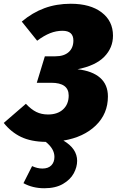

<svg xmlns="http://www.w3.org/2000/svg" viewBox="-56 -736 622 1023"><path d="M519 -222Q519 -130 454.5 -67.5Q390 -5 282 13Q355 56 355 121Q355 154 337 187.5Q319 221 279.5 244Q240 267 180 267Q118 267 69 240L115 149Q143 162 170 162Q201 162 217.5 145Q234 128 234 100Q234 57 188 20Q109 19 56 -6.5Q3 -32 -36 -81L82 -183Q110 -153 137.5 -139.5Q165 -126 200 -126Q251 -126 280.5 -153.5Q310 -181 310 -227Q310 -295 217 -295H140L183 -436H239Q285 -436 310 -458.5Q335 -481 335 -520Q335 -572 277 -572Q243 -572 210.5 -559Q178 -546 142 -519L60 -621Q117 -669 181 -692.5Q245 -716 321 -716Q425 -716 485.5 -670Q546 -624 546 -546Q546 -481 499.5 -433.5Q453 -386 357 -367Q436 -358 477.5 -321.5Q519 -285 519 -222Z"/></svg>

Font: FiraGO Heavy
Style: Italic
Weight: 900
Italic angle: -8°
Designer: bBox Type GmbH
Foundry: bBox Type GmbH
Version: Version 1.001